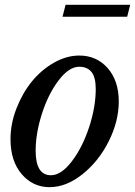

<svg xmlns="http://www.w3.org/2000/svg" viewBox="-20 -772 564 802"><path d="M23.9 -190.9Q23.9 -254.9 48.6 -318.6Q73.2 -382.3 112.5 -430.9Q151.9 -479.5 204.8 -509.8Q257.8 -540 311 -540Q383.8 -540 429.9 -487.3Q476.1 -434.6 476.1 -348.1Q476.1 -265.6 434.3 -182.1Q392.6 -98.6 324.7 -44.4Q256.8 9.8 187 9.8Q117.2 9.8 70.6 -44.7Q23.9 -99.1 23.9 -190.9ZM192.9 -40Q235.8 -40 280.3 -98.4Q324.7 -156.7 352.3 -241Q379.9 -325.2 379.9 -399.9Q379.9 -449.7 362.1 -471.4Q344.2 -493.2 311 -493.2Q268.1 -493.2 224.9 -436.3Q181.6 -379.4 155.3 -297.4Q128.9 -215.3 128.9 -142.1Q128.9 -40 192.9 -40ZM511.2 -702.1H241.2L253.9 -752H523.9Z"/></svg>

Font: Libre Baskerville
Style: Italic
Weight: 400
Designer: Pablo Impallari, Rodrigo Fuenzalida
Foundry: Pablo Impallari, Rodrigo Fuenzalida
Version: Version 1.000